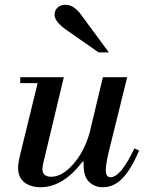

<svg xmlns="http://www.w3.org/2000/svg" viewBox="-20 -774 611 806"><path d="M356 -216 412 -450H514L439 -147Q424 -86 424 -60Q424 -30 444 -30Q487 -30 544 -151L564 -142Q532 -66 495.5 -27Q459 12 412 12Q378 12 354.5 -10Q331 -32 331 -82V-96H327Q245 12 150 12Q109 12 82.5 -8.5Q56 -29 56 -70Q56 -88 62 -114L138 -425H65V-450H248L162 -91Q158 -71 158 -65Q158 -32 195 -32Q241 -32 287.5 -85Q334 -138 356 -216ZM437 -554H394L259 -648Q209 -683 209 -712Q209 -730 221.5 -742Q234 -754 255 -754Q289 -754 319 -714Z"/></svg>

Font: Libre Bodoni
Style: Italic
Weight: 400
Italic angle: -13°
Designer: Pablo Impallari, Rodrigo Fuenzalida
Foundry: Pablo Impallari, Rodrigo Fuenzalida
Version: Version 1.001